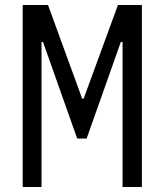

<svg xmlns="http://www.w3.org/2000/svg" viewBox="-20 -750 660 770"><path d="M71 -730V0H146.5V-581.5H152.5L289.5 -194.5H327.5L464.5 -581.5H471.5V0H549V-730H453L315.5 -354.5H309.5L172.5 -730Z"/></svg>

Font: Monaspace Neon
Style: Regular
Weight: 400
Designer: Riley Cran & the Lettermatic Team
Foundry: Lettermatic
Version: Version 1.200 (Monaspace Neon)